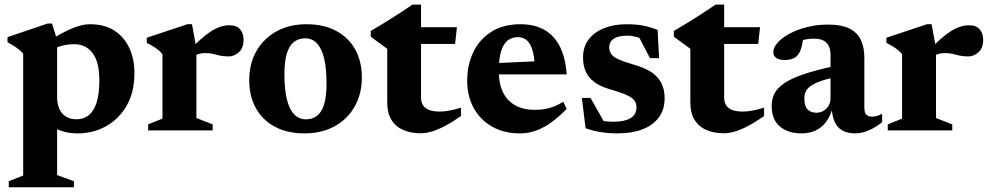

<svg xmlns="http://www.w3.org/2000/svg" viewBox="-20 -565 4289 832"><path d="M410.5 -217.5Q410.5 -296.5 381.2 -335Q352 -373.5 301 -373.5Q284 -373.5 266.2 -370.5Q248.5 -367.5 231.8 -361.8Q215 -356 200 -346.5L189 -386Q218 -404.5 243 -418Q268 -431.5 290 -441Q312 -450.5 331.8 -455.2Q351.5 -460 370 -460Q433 -460 475.5 -432.5Q518 -405 540.2 -357.2Q562.5 -309.5 562.5 -248Q562.5 -165.5 528.8 -107Q495 -48.5 439.2 -17.8Q383.5 13 317 13Q287 13 261 6.5Q235 0 210.5 -12.8Q186 -25.5 160.5 -44H227.5V193.5L300.5 220.5V246.5H18V220.5L80.5 195.5V-332.5Q73.5 -341 63.5 -349.2Q53.5 -357.5 40.8 -365.5Q28 -373.5 12.5 -382V-404L186 -463H205.5L227.5 -391.5V-143.5Q227.5 -114.5 237.2 -93Q247 -71.5 265.8 -59.8Q284.5 -48 311 -48Q342 -48 364.2 -65.5Q386.5 -83 398.5 -120.5Q410.5 -158 410.5 -217.5Z M973.5 -455.5Q1006.5 -455.5 1021 -437.2Q1035.5 -419 1035.5 -393Q1035.5 -357 1015.2 -338.8Q995 -320.5 971 -320.5Q948.5 -320.5 932.8 -324.2Q917 -328 902.8 -331.5Q888.5 -335 869.5 -335Q857.5 -335 846.5 -332.5Q835.5 -330 825 -324.8Q814.5 -319.5 804 -311L791.5 -337.5Q821.5 -369.5 846.5 -392Q871.5 -414.5 893.2 -428.5Q915 -442.5 934.8 -449Q954.5 -455.5 973.5 -455.5ZM831 -356V-53.5L901.5 -26V0H622V-26L684 -51V-330Q676.5 -340 666.2 -348.2Q656 -356.5 643.5 -364.2Q631 -372 616 -379V-401.5L792 -460H812Z M1306 -48Q1333.5 -48 1353.5 -63Q1373.5 -78 1384.2 -112Q1395 -146 1395 -203.5Q1395 -268.5 1384.5 -311.8Q1374 -355 1353.5 -377Q1333 -399 1302 -399Q1275 -399 1254.8 -384Q1234.5 -369 1223.5 -335Q1212.5 -301 1212.5 -243.5Q1212.5 -178.5 1223 -135Q1233.5 -91.5 1254.5 -69.8Q1275.5 -48 1306 -48ZM1299.5 13Q1225 13 1171.2 -15.8Q1117.5 -44.5 1088.8 -96.5Q1060 -148.5 1060 -217.5Q1060 -289.5 1091.2 -344Q1122.5 -398.5 1178.2 -429.2Q1234 -460 1308.5 -460Q1383 -460 1436.8 -431.2Q1490.5 -402.5 1519.2 -350.8Q1548 -299 1548 -229.5Q1548 -158 1516.8 -103Q1485.5 -48 1429.5 -17.5Q1373.5 13 1299.5 13Z M1804.5 -141.5Q1804.5 -112 1824.5 -96.8Q1844.5 -81.5 1884.5 -81.5Q1904 -81.5 1927 -85.8Q1950 -90 1977.5 -98.5V-62Q1938.5 -35 1907.5 -18.8Q1876.5 -2.5 1851 5Q1825.5 12.5 1803.5 12.5Q1760 12.5 1727.2 -1.8Q1694.5 -16 1676.2 -45.8Q1658 -75.5 1658 -121.5V-353.5L1586.5 -406V-431Q1601.5 -439.5 1619.2 -450.2Q1637 -461 1656.5 -473Q1676 -485 1695.5 -497.5Q1715 -510 1733.2 -522.2Q1751.5 -534.5 1767 -545H1804.5V-435ZM1744.5 -374.5 1745 -447H1960L1952 -374.5Z M2235 -460Q2297.5 -460 2340.5 -434.8Q2383.5 -409.5 2407.2 -361Q2431 -312.5 2435.5 -242.5H2106V-290.5L2358.5 -302L2297.5 -274.5Q2296 -319 2287.5 -347.5Q2279 -376 2263.2 -390Q2247.5 -404 2224 -404Q2199.5 -404 2181 -390.5Q2162.5 -377 2152 -345Q2141.5 -313 2141.5 -256.5Q2141.5 -201 2160.2 -163.8Q2179 -126.5 2214 -107.8Q2249 -89 2298 -89Q2321 -89 2341.5 -92.5Q2362 -96 2381.5 -103.8Q2401 -111.5 2421 -124L2435.5 -93Q2404.5 -61 2372.2 -37Q2340 -13 2305.5 0Q2271 13 2233 13Q2163.5 13 2112 -16.5Q2060.5 -46 2032.5 -97.5Q2004.5 -149 2004.5 -216Q2004.5 -284 2031.2 -339.5Q2058 -395 2109.5 -427.5Q2161 -460 2235 -460Z M2695 -460Q2736 -460 2766 -454.2Q2796 -448.5 2829.5 -435.5L2836 -313H2796.5L2734 -433L2780.5 -387.5Q2759.5 -399 2738.8 -404.8Q2718 -410.5 2699.5 -410.5Q2660 -410.5 2640 -397.5Q2620 -384.5 2620 -360Q2620 -342 2629.8 -329.5Q2639.5 -317 2663.2 -306.5Q2687 -296 2729 -284Q2761 -275 2785.2 -262.5Q2809.5 -250 2826 -232.8Q2842.5 -215.5 2851.2 -192.5Q2860 -169.5 2860 -139.5Q2860 -89 2834.2 -55.2Q2808.5 -21.5 2763 -4.2Q2717.5 13 2656.5 13Q2617.5 13 2581.8 7.2Q2546 1.5 2517.5 -9.5L2501.5 -140.5H2539L2613 -10L2542 -54.5Q2560 -48 2576.2 -44.2Q2592.5 -40.5 2608.5 -39Q2624.5 -37.5 2639 -37.5Q2686 -37.5 2712 -52.8Q2738 -68 2738 -100Q2738 -115.5 2731 -126.5Q2724 -137.5 2709.5 -146Q2695 -154.5 2673 -162.2Q2651 -170 2620.5 -179Q2580 -191 2554.8 -210Q2529.5 -229 2518 -255.5Q2506.5 -282 2506.5 -316.5Q2506.5 -363 2531.5 -395Q2556.5 -427 2599.2 -443.5Q2642 -460 2695 -460Z M3118 -141.5Q3118 -112 3138 -96.8Q3158 -81.5 3198 -81.5Q3217.5 -81.5 3240.5 -85.8Q3263.5 -90 3291 -98.5V-62Q3252 -35 3221 -18.8Q3190 -2.5 3164.5 5Q3139 12.5 3117 12.5Q3073.5 12.5 3040.8 -1.8Q3008 -16 2989.8 -45.8Q2971.5 -75.5 2971.5 -121.5V-353.5L2900 -406V-431Q2915 -439.5 2932.8 -450.2Q2950.5 -461 2970 -473Q2989.5 -485 3009 -497.5Q3028.5 -510 3046.8 -522.2Q3065 -534.5 3080.5 -545H3118V-435ZM3058 -374.5 3058.5 -447H3273.5L3265.5 -374.5Z M3603 -280 3604 -231.5Q3560 -222.5 3532.8 -212.2Q3505.5 -202 3490.8 -190.8Q3476 -179.5 3470.8 -166.5Q3465.5 -153.5 3465.5 -137.5Q3465.5 -105.5 3479.5 -91Q3493.5 -76.5 3518 -76.5Q3535.5 -76.5 3549.2 -85Q3563 -93.5 3571 -107.5Q3579 -121.5 3579 -138.5V-328.5Q3579 -361 3562 -379.2Q3545 -397.5 3507 -397.5Q3490.5 -397.5 3474.2 -394.8Q3458 -392 3444.5 -386.5L3464 -422Q3460.5 -394.5 3456.8 -376.5Q3453 -358.5 3448.8 -347.2Q3444.5 -336 3438.5 -328.5Q3430.5 -317 3415.2 -311Q3400 -305 3381 -305Q3356.5 -305 3343.8 -314Q3331 -323 3331 -338.5Q3331 -359.5 3350.2 -380.8Q3369.5 -402 3402.8 -419.8Q3436 -437.5 3478.5 -448Q3521 -458.5 3567 -458.5Q3628 -458.5 3662.5 -440.5Q3697 -422.5 3711.2 -390.2Q3725.5 -358 3725.5 -314.5V-97.5Q3725.5 -84.5 3729.2 -76Q3733 -67.5 3740.2 -63.5Q3747.5 -59.5 3759 -59.5Q3768 -59.5 3779.2 -62.5Q3790.5 -65.5 3802.5 -72V-35.5Q3775.5 -13.5 3744.8 -0.2Q3714 13 3686 13Q3651 13 3628.8 -0.5Q3606.5 -14 3596 -39.2Q3585.5 -64.5 3584 -98.5L3589 -101Q3579 -62.5 3559.8 -37Q3540.5 -11.5 3513.5 0.8Q3486.5 13 3453 13Q3395 13 3359.5 -16.8Q3324 -46.5 3324 -106.5Q3324 -135.5 3335.8 -159.2Q3347.5 -183 3377.5 -203.8Q3407.5 -224.5 3462.2 -243.2Q3517 -262 3603 -280Z M4178.5 -455.5Q4211.5 -455.5 4226 -437.2Q4240.5 -419 4240.5 -393Q4240.5 -357 4220.2 -338.8Q4200 -320.5 4176 -320.5Q4153.5 -320.5 4137.8 -324.2Q4122 -328 4107.8 -331.5Q4093.5 -335 4074.5 -335Q4062.5 -335 4051.5 -332.5Q4040.5 -330 4030 -324.8Q4019.5 -319.5 4009 -311L3996.5 -337.5Q4026.5 -369.5 4051.5 -392Q4076.5 -414.5 4098.2 -428.5Q4120 -442.5 4139.8 -449Q4159.5 -455.5 4178.5 -455.5ZM4036 -356V-53.5L4106.5 -26V0H3827V-26L3889 -51V-330Q3881.5 -340 3871.2 -348.2Q3861 -356.5 3848.5 -364.2Q3836 -372 3821 -379V-401.5L3997 -460H4017Z"/></svg>

Font: Newsreader 16pt 16pt
Style: Bold
Weight: 700
Version: Version 1.003